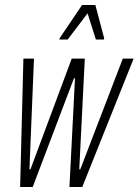

<svg xmlns="http://www.w3.org/2000/svg" viewBox="-20 -743 551 763"><path d="M60 0 73 -510H115L97 -70H101L265 -510H317L295 -70H299L468 -510H511L307 0H256L278 -432H274L110 0ZM216 -586 217 -591 306 -723H359L394 -591L393 -586H361L328 -690L249 -586Z"/></svg>

Font: Saira ExtraCondensed ExtraLight
Style: Italic
Weight: 250
Width: 2
Italic angle: -12°
Designer: Hector Gatti with collaboration of the Omnibus-Type team
Foundry: Omnibus-Type
Version: Version 1.101